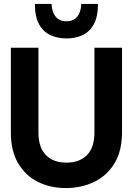

<svg xmlns="http://www.w3.org/2000/svg" viewBox="-20 -942 674 974"><path d="M314 12Q236 12 173 -19Q110 -50 72.5 -113Q35 -176 35 -271V-700H175V-270Q175 -194 212.5 -155.5Q250 -117 317 -117Q384 -117 421.5 -155.5Q459 -194 459 -270V-700H599V-271Q599 -176 560.5 -113Q522 -50 457 -19Q392 12 314 12ZM317 -747Q273 -747 236.5 -763.5Q200 -780 178.5 -818.5Q157 -857 157 -922H242Q242 -902 249 -881.5Q256 -861 272.5 -847.5Q289 -834 317 -834Q345 -834 361.5 -847.5Q378 -861 385 -881.5Q392 -902 392 -922H477Q477 -857 455.5 -818.5Q434 -780 398 -763.5Q362 -747 317 -747Z"/></svg>

Font: Host Grotesk ExtraBold
Style: Regular
Weight: 800
Designer: Doğukan Karapınar
Foundry: Element Type
Version: Version 1.003; ttfautohint (v1.8.4.7-5d5b)